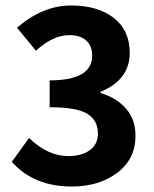

<svg xmlns="http://www.w3.org/2000/svg" viewBox="-20 -668 563 700"><path d="M242 12Q103 12 23 -78L86 -165Q154 -99 229 -99Q278 -99 307.5 -120.5Q337 -142 337 -181Q337 -229 298.5 -253Q260 -277 161 -277V-375Q316 -375 316 -465Q316 -501 294 -520.5Q272 -540 233 -540Q173 -540 111 -483L42 -567Q136 -648 239 -648Q337 -648 395 -602.5Q453 -557 453 -475Q453 -377 346 -333V-329Q404 -312 439 -272.5Q474 -233 474 -173Q474 -88 407.5 -38Q341 12 242 12Z"/></svg>

Font: Assistant
Style: Bold
Weight: 700
Designer: Hebrew By Ben Nathan, Latin by Paul Hunt
Version: Version 2.001;PS 002.001;hotconv 1.0.88;makeotf.lib2.5.64775